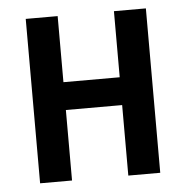

<svg xmlns="http://www.w3.org/2000/svg" viewBox="-43 -562 587 605"><g transform="rotate(-5 250.0 -260.0)"><path d="M60 0V-520H161V-311H339V-520H440V0H339V-223H161V0Z"/></g></svg>

Font: Iosevka SS18 Semibold
Style: Regular
Weight: 600
Monospace: yes
Designer: Belleve Invis
Foundry: Belleve Invis
Version: Version 25.1.1; ttfautohint (v1.8.4)